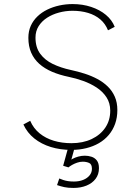

<svg xmlns="http://www.w3.org/2000/svg" viewBox="-20 -726 690 944"><path d="M331 11Q276.5 11 230 -3.2Q183.5 -17.5 148.8 -45.2Q114 -73 95 -114L128.5 -132Q144.5 -95 174.5 -70.5Q204.5 -46 244.5 -34Q284.5 -22 331 -22Q387.5 -22 430.5 -42.2Q473.5 -62.5 497.8 -98.5Q522 -134.5 522 -182Q522 -219.5 503.5 -247.8Q485 -276 454.8 -295.8Q424.5 -315.5 388.8 -328.2Q353 -341 318.5 -348Q272.5 -357.5 235.8 -373.2Q199 -389 173 -412.2Q147 -435.5 133.2 -467.2Q119.5 -499 119.5 -540Q119.5 -572.5 131.2 -598.8Q143 -625 163.8 -645Q184.5 -665 212 -678.5Q239.5 -692 271.5 -699Q303.5 -706 337 -706Q386 -706 428.2 -692Q470.5 -678 500.8 -652.8Q531 -627.5 544 -594L511 -577Q498 -609.5 473 -630.8Q448 -652 413.2 -662.5Q378.5 -673 336.5 -673Q302.5 -673 270 -664.2Q237.5 -655.5 211.5 -638.8Q185.5 -622 170 -597.5Q154.5 -573 154.5 -541Q154.5 -493 177.8 -461.5Q201 -430 240.2 -411.2Q279.5 -392.5 328 -382Q363 -374.5 396.5 -363.8Q430 -353 459 -337.5Q488 -322 510 -300.5Q532 -279 544.5 -250.5Q557 -222 557 -185Q557 -148 546 -117.2Q535 -86.5 514.8 -62.5Q494.5 -38.5 466.5 -22.2Q438.5 -6 404.2 2.5Q370 11 331 11ZM341.5 198Q327.5 198 316.5 197Q305.5 196 296 194Q286.5 192 278 189.5Q269.5 187 260.5 184L271.5 151.5Q281 155.5 291.2 159Q301.5 162.5 314.2 164.5Q327 166.5 343.5 166.5Q369 166.5 389 158.5Q409 150.5 420.5 136.2Q432 122 432 104Q432 81 418 75Q404 69 387 69Q373 69 359.2 73.8Q345.5 78.5 334.2 85Q323 91.5 316.5 97L290.5 89L315 0H347L325.5 78L318 69Q324 62 336.2 55.2Q348.5 48.5 364.5 44Q380.5 39.5 397 39.5Q413.5 39.5 429.5 44.5Q445.5 49.5 456 62.8Q466.5 76 466.5 101Q466.5 131.5 450 153.2Q433.5 175 405.2 186.5Q377 198 341.5 198Z"/></svg>

Font: Trispace Thin Thin
Style: Regular
Weight: 250
Version: Version 1.210